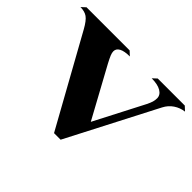

<svg xmlns="http://www.w3.org/2000/svg" viewBox="-160 -1014 1300 1300"><g transform="rotate(45 490.5 -364.0)"><path d="M771 -567Q784 -593 789 -610Q794 -627 794 -645Q794 -677 762 -696Q730 -715 672 -715L702 -743H961L991 -715Q950 -710 915.5 -687Q881 -664 861 -625L530 15H467L112 -625Q82 -679 56.5 -697Q31 -715 -10 -715L20 -743H433L463 -715Q412 -715 385.5 -701Q359 -687 359 -661Q359 -647 366.5 -628.5Q374 -610 392 -576L589 -215Z"/></g></svg>

Font: FFF_Oezguer-Guendem
Style: Bold
Weight: 700
Designer: bBox Type GmbH
Foundry: bBox Type GmbH
Version: Version 1.004